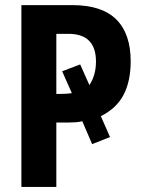

<svg xmlns="http://www.w3.org/2000/svg" viewBox="-20 -734 562 754"><path d="M493.2 -493.2Q493.2 -414.6 465.1 -361.3Q437 -308.1 376 -277.8L412.1 -195.8L341.8 -168L303.2 -257.8Q290.5 -254.9 277.3 -253.9Q264.2 -252.9 249 -252.9H201.2V0H64V-713.9H264.2Q380.4 -713.9 436.8 -657.5Q493.2 -601.1 493.2 -493.2ZM201.2 -365.2H215.8Q245.6 -365.2 262.2 -368.2L224.1 -454.1L294.9 -481L331.1 -399.9Q356.9 -439 356.9 -492.2Q356.9 -601.1 249 -601.1H201.2Z"/></svg>

Font: Open Sans Condensed
Style: Bold
Weight: 700
Width: 3
Designer: Monotype Design Team
Foundry: Monotype Imaging Inc.
Version: Version 3.003; ttfautohint (v1.8.4)